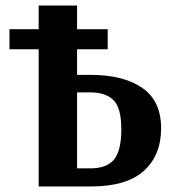

<svg xmlns="http://www.w3.org/2000/svg" viewBox="-20 -670 635 690"><path d="M257 -401H304Q424 -401 491.5 -354Q559 -307 559 -209Q559 -112 497 -56Q435 0 308 0H119V-493H14V-565H119V-650H257V-565H367V-493H257ZM257 -65H305Q364 -65 390 -97Q416 -129 416 -205Q416 -282 388 -310Q360 -338 304 -338H257Z"/></svg>

Font: Arsenal SC
Style: Bold
Weight: 700
Designer: Andrij Shevchenko
Foundry: Stairsfor
Version: Version 2.001; ttfautohint (v1.8.4.7-5d5b)